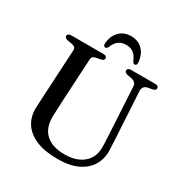

<svg xmlns="http://www.w3.org/2000/svg" viewBox="-203 -1037 1150 1208"><g transform="rotate(30 372.0 -433.0)"><path d="M588.5 -294.5 571 -613.5Q570 -632 561 -642Q552 -652 532 -656L504.5 -661Q490.5 -664.5 485.5 -669.5Q480.5 -674.5 480.5 -682Q480.5 -690 487 -695Q493.5 -700 504.5 -700H682.5Q694.5 -700 700.8 -695Q707 -690 707 -682Q707 -674 701.8 -669Q696.5 -664 683 -661L657 -657Q634 -652 625.8 -640.5Q617.5 -629 618.5 -611L636.5 -293.5Q638 -268.5 639.2 -244.5Q640.5 -220.5 641.5 -194.5Q643.5 -133 615 -85.2Q586.5 -37.5 528.8 -10.2Q471 17 384 17Q292 17 229.8 -9Q167.5 -35 136.5 -82.2Q105.5 -129.5 107 -193Q107.5 -206.5 108.5 -227Q109.5 -247.5 111 -271.8Q112.5 -296 113.5 -321.5L130 -624.5Q131 -639 123 -646.2Q115 -653.5 97.5 -656.5L69.5 -661Q45.5 -666 45.5 -681.5Q45.5 -690 52 -695Q58.5 -700 70 -700H306.5Q318.5 -700 324.8 -695Q331 -690 331 -681.5Q331 -674 325.8 -669Q320.5 -664 307 -661.5L278.5 -656.5Q263 -653.5 255.8 -646.8Q248.5 -640 247.5 -625.5L231 -323Q229 -286.5 228 -257Q227 -227.5 226 -203Q224 -116 272.5 -73Q321 -30 407.5 -30Q466.5 -30 508.5 -49.8Q550.5 -69.5 572.8 -106.2Q595 -143 593 -194.5Q592 -228.5 591 -251.5Q590 -274.5 588.5 -294.5ZM401.5 -821.5Q369 -821.5 347.2 -804.8Q325.5 -788 311.5 -753Q307.5 -746.5 303.8 -743.5Q300 -740.5 295 -740.5Q288 -740.5 284 -746Q280 -751.5 280.5 -760.5Q284 -817.5 317 -851Q350 -884.5 401.5 -884.5Q453.5 -884.5 486.2 -851Q519 -817.5 522.5 -760.5Q523.5 -751.5 519.2 -746Q515 -740.5 508 -740.5Q503.5 -740.5 499.5 -743.5Q495.5 -746.5 491.5 -753Q477.5 -789 455.5 -805.2Q433.5 -821.5 401.5 -821.5Z"/></g></svg>

Font: Fraunces 12pt
Style: Regular
Weight: 400
Version: Version 1.000;[b76b70a41]